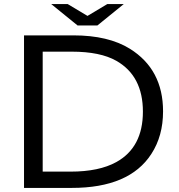

<svg xmlns="http://www.w3.org/2000/svg" viewBox="-20 -899 880 944"><path d="M361.3 -773.9 231.9 -878.9H313L410.2 -820.8L507.3 -878.9H588.4L459 -773.9ZM98.1 -725.1H340.8Q512.7 -725.1 618.7 -659.2Q781.7 -557.6 781.7 -351.6Q781.7 -230.5 724.1 -142.1Q616.2 24.9 333 24.9H98.1ZM189.9 -645V-55.2H327.1Q466.8 -55.2 551.8 -102.1Q682.6 -174.3 682.6 -350.1Q682.6 -525.9 551.8 -600.1Q472.7 -645 333 -645Z"/></svg>

Font: BIZ UDPGothic
Style: Regular
Weight: 400
Designer: TypeBank Co., Ltd.
Foundry: Morisawa Inc.
Version: Version 1.051